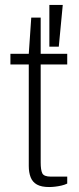

<svg xmlns="http://www.w3.org/2000/svg" viewBox="-20 -743 317 774"><path d="M178 11Q147 11 129 1Q111 -9 103.5 -28.5Q96 -48 96 -74V-483H22V-526H96L106 -672H144V-526H251V-483H144V-88Q144 -58 150.5 -44.5Q157 -31 185 -31H251V-3Q241 2 228 5Q215 8 202 9.5Q189 11 178 11ZM179 -555V-723H233L217 -555Z"/></svg>

Font: Archivo Thin
Style: Regular
Weight: 250
Designer: Hector Gatti
Foundry: Omnibus-Type
Version: Version 2.001